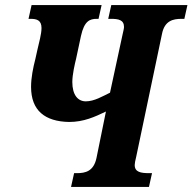

<svg xmlns="http://www.w3.org/2000/svg" viewBox="-20 -734 756 754"><path d="M259 0H565L577 -54H566C533 -54 509 -58 509 -86C509 -92 511 -103 515 -119L616 -600C626 -653 660 -660 693 -660H704L716 -714H417L405 -660H416C445 -660 467 -656 467 -628C467 -622 464 -611 461 -597L412 -370C383 -356 350 -336 317 -336C286 -336 264 -361 264 -412C264 -441 274 -484 279 -504L298 -593C311 -652 333 -660 360 -660H367L379 -714H104L92 -660H100C124 -660 143 -655 143 -624C143 -600 133 -566 127 -539L119 -503C110 -468 102 -429 102 -393C102 -300 156 -257 251 -255C309 -255 352 -275 396 -296L359 -114C348 -61 315 -54 282 -54H271Z"/></svg>

Font: Noto Serif Condensed Extra
Style: Italic
Weight: 800
Width: 3
Italic angle: -12°
Designer: Monotype Design Team
Foundry: Monotype Imaging Inc.
Version: Version 1.901